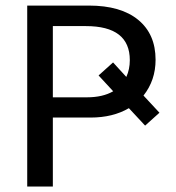

<svg xmlns="http://www.w3.org/2000/svg" viewBox="-20 -679 640 699"><path d="M546.4 -461.4Q546.4 -386.7 502.4 -331.1L560.5 -268.6L508.3 -221.7L449.2 -285.2Q391.1 -251 309.6 -251H172.4V0H79.1V-658.7H303.7Q419.9 -658.7 483.2 -606.7Q546.4 -554.7 546.4 -461.4ZM452.6 -460Q452.6 -584 292.5 -584H172.4V-324.7H296.4Q354 -324.7 392.1 -346.7L338.9 -404.3L391.6 -451.7L439.9 -398.9Q452.6 -426.8 452.6 -460Z"/></svg>

Font: Liberation Mono
Style: Regular
Weight: 400
Monospace: yes
Designer: Steve Matteson
Foundry: Ascender Corporation
Version: Version 2.1.5